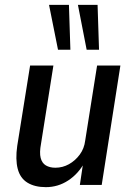

<svg xmlns="http://www.w3.org/2000/svg" viewBox="-20 -762 544 791"><path d="M169 9Q123 9 93 -9.5Q63 -28 53 -66.5Q43 -105 51 -161L104 -492H200L149 -170Q142 -133 147.5 -111.5Q153 -90 169 -80.5Q185 -71 208 -71Q238 -71 264 -85.5Q290 -100 308.5 -125Q327 -150 331 -183L380 -492H476L399 0H309L323 -94H329Q303 -46 261 -18.5Q219 9 169 9ZM337 -557 301 -742H382L388 -557ZM219 -557 182 -742H264L270 -557Z"/></svg>

Font: Nunito Sans 10pt Condensed SemiBold
Style: Italic
Weight: 600
Width: 3
Italic angle: -9°
Designer: Vernon Adams
Foundry: Vernon Adams
Version: Version 3.101;gftools[0.9.27]